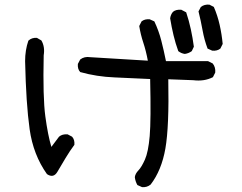

<svg xmlns="http://www.w3.org/2000/svg" viewBox="-20 -778 1040 826"><path d="M591 27 571 18Q562 2 560 -16Q562 -31 575.5 -45Q589 -59 603.5 -91.5Q618 -124 624 -192.5Q630 -261 626 -438Q550 -442 473 -445Q396 -448 325 -468Q313 -481 315 -503L325 -522Q343 -536 368 -532L616 -517Q608 -560 596.5 -594.5Q585 -629 579 -666L589 -686Q603 -697 624 -695L644 -686Q663 -646 674 -603Q685 -560 694 -515H875L895 -505Q908 -489 906 -466L896 -446Q859 -427 811 -433L704 -437Q708 -233 691.5 -139Q675 -45 628 16Q612 29 591 27ZM182 -29Q123 -112 107.5 -222Q92 -332 88 -515Q88 -562 102 -603Q117 -617 139 -615L158 -604Q174 -577 168 -540Q164 -359 175 -277.5Q186 -196 201 -146L234 -190Q248 -202 271 -200L290 -190Q302 -177 300 -155Q280 -128 262 -98Q244 -68 227 -39Q210 -10 182 -29ZM775 -546Q760 -548 747 -558Q735 -591 726.5 -626.5Q718 -662 712 -699Q714 -715 724 -727Q737 -738 760 -736L781 -725Q793 -689 801 -652Q809 -615 814 -577L805 -558Q791 -548 775 -546ZM893 -560 873 -569Q859 -606 851.5 -647.5Q844 -689 834 -729L844 -748Q859 -760 881 -758L900 -748Q916 -711 925 -671Q934 -631 938 -589L928 -569Q914 -558 893 -560Z"/></svg>

Font: Kosefont JP
Style: Regular
Weight: 400
Designer: Nozomi Seto 瀬戸のぞみ
Version: Version 3.00;June 19, 2020